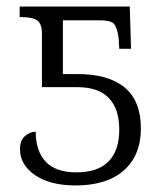

<svg xmlns="http://www.w3.org/2000/svg" viewBox="-20 -556 508 586"><path d="M41 -101Q41 -128 56.5 -141Q72 -154 89 -154Q89 -95 119.5 -62.5Q150 -30 213 -30Q279 -30 311.5 -63.5Q344 -97 344 -160Q344 -224 312 -257Q280 -290 216 -290H108V-454Q108 -482 94.5 -493Q81 -504 40 -504V-536H376L380 -407H344L342 -441Q337 -474 327 -484Q317 -494 285 -494H172V-330H216Q311 -330 360.5 -289Q410 -248 410 -164Q410 -82 358 -36Q306 10 211 10Q133 10 87 -21.5Q41 -53 41 -101Z"/></svg>

Font: Noto Serif Light
Style: Regular
Weight: 300
Designer: Monotype Design Team
Foundry: Monotype Imaging Inc.
Version: Version 1.001